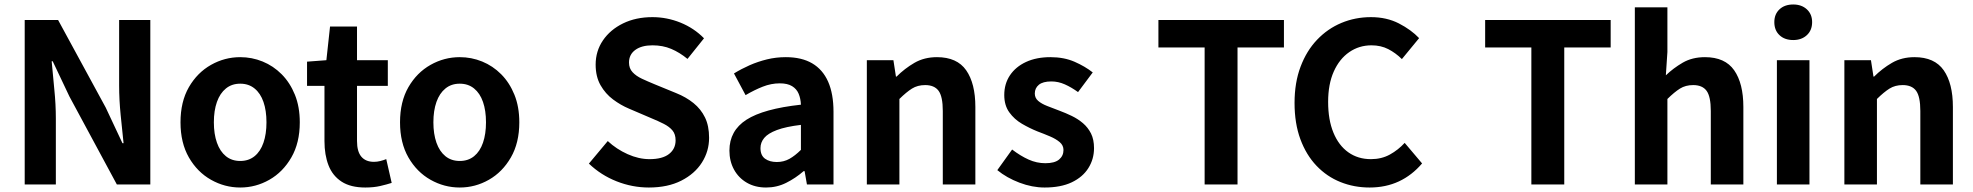

<svg xmlns="http://www.w3.org/2000/svg" viewBox="-20 -831 8891 865"><path d="M91.3 0V-740.8H241.8L456.5 -346L531.7 -185.8H536.7Q530.6 -243.5 523.6 -312.7Q516.7 -381.9 516.7 -445.4V-740.8H657.2V0H506.4L292.7 -396.4L217.5 -555H212.8Q217.9 -495.4 224.7 -428.3Q231.6 -361.2 231.6 -296.7V0Z M1062.3 13.8Q992.3 13.8 930.6 -21.1Q868.9 -55.9 831 -121.7Q793.2 -187.5 793.2 -279.9Q793.2 -372.8 831 -438.4Q868.9 -503.9 930.6 -538.7Q992.3 -573.5 1062.3 -573.5Q1114.7 -573.5 1163.1 -553.9Q1211.4 -534.2 1249 -496.4Q1286.6 -458.5 1308.6 -404.2Q1330.6 -349.8 1330.6 -279.9Q1330.6 -187.5 1292.6 -121.7Q1254.7 -55.9 1193.5 -21.1Q1132.3 13.8 1062.3 13.8ZM1062.3 -105.8Q1100.3 -105.8 1126.9 -127.3Q1153.5 -148.9 1167 -188.2Q1180.5 -227.4 1180.5 -279.9Q1180.5 -332.7 1167 -371.7Q1153.5 -410.7 1126.9 -432.3Q1100.3 -454 1062.3 -454Q1024.2 -454 997.7 -432.3Q971.1 -410.7 957.3 -371.7Q943.5 -332.7 943.5 -279.9Q943.5 -227.4 957.3 -188.2Q971.1 -148.9 997.7 -127.3Q1024.2 -105.8 1062.3 -105.8Z M1625.9 13.8Q1559.7 13.8 1519.1 -12.6Q1478.4 -39 1460.1 -86Q1441.8 -133 1441.8 -195.4V-444.1H1363.3V-553.2L1450.4 -559.8L1466.9 -711.4H1588.4V-559.8H1727.2V-444.1H1588.4V-195.8Q1588.4 -148 1608.1 -124.9Q1627.8 -101.9 1664.8 -101.9Q1679 -101.9 1694.1 -105.7Q1709.2 -109.6 1720.1 -114.2L1744.6 -7Q1722.3 0.2 1692.8 7Q1663.3 13.8 1625.9 13.8Z M2051.3 13.8Q1981.3 13.8 1919.6 -21.1Q1857.9 -55.9 1820 -121.7Q1782.2 -187.5 1782.2 -279.9Q1782.2 -372.8 1820 -438.4Q1857.9 -503.9 1919.6 -538.7Q1981.3 -573.5 2051.3 -573.5Q2103.7 -573.5 2152.1 -553.9Q2200.4 -534.2 2238 -496.4Q2275.6 -458.5 2297.6 -404.2Q2319.6 -349.8 2319.6 -279.9Q2319.6 -187.5 2281.6 -121.7Q2243.7 -55.9 2182.5 -21.1Q2121.3 13.8 2051.3 13.8ZM2051.3 -105.8Q2089.3 -105.8 2115.9 -127.3Q2142.5 -148.9 2156 -188.2Q2169.5 -227.4 2169.5 -279.9Q2169.5 -332.7 2156 -371.7Q2142.5 -410.7 2115.9 -432.3Q2089.3 -454 2051.3 -454Q2013.2 -454 1986.7 -432.3Q1960.1 -410.7 1946.3 -371.7Q1932.5 -332.7 1932.5 -279.9Q1932.5 -227.4 1946.3 -188.2Q1960.1 -148.9 1986.7 -127.3Q2013.2 -105.8 2051.3 -105.8Z M2903.2 13.8Q2828.6 13.8 2758 -14.1Q2687.3 -42 2633.1 -93.9L2718.1 -195.5Q2757.4 -158.9 2807.5 -136.5Q2857.7 -114 2906.3 -114Q2964.4 -114 2994.1 -137.2Q3023.7 -160.3 3023.7 -198.6Q3023.7 -226.6 3009.5 -243.5Q2995.3 -260.4 2970.4 -273Q2945.5 -285.7 2912.4 -299.3L2813.8 -341.5Q2776.6 -357.1 2742.1 -382.8Q2707.6 -408.5 2685.5 -447.2Q2663.5 -486 2663.5 -539.8Q2663.5 -600.6 2696.3 -649Q2729.2 -697.3 2787 -725.6Q2844.8 -753.8 2919.4 -753.8Q2984.6 -753.8 3045.7 -729.1Q3106.7 -704.4 3151.7 -658.5L3077.3 -565.6Q3041.6 -594.9 3003.8 -610.8Q2966.1 -626.8 2919.4 -626.8Q2870.7 -626.8 2842.3 -606.2Q2813.8 -585.5 2813.8 -549.3Q2813.8 -523 2829.8 -505.8Q2845.7 -488.6 2871.8 -476.4Q2897.9 -464.2 2929.1 -451.4L3026.1 -411.6Q3071 -393.6 3104.4 -366.6Q3137.9 -339.5 3156.2 -301.7Q3174.6 -263.9 3174.6 -210.2Q3174.6 -149.7 3142.3 -98.8Q3110 -47.9 3049.3 -17.1Q2988.5 13.8 2903.2 13.8Z M3431.4 13.8Q3381.9 13.8 3344.6 -7.9Q3307.4 -29.5 3286.8 -67.2Q3266.2 -105 3266.2 -152.6Q3266.2 -242.2 3342.9 -291.6Q3419.7 -341 3588.3 -359.4Q3587.2 -386.8 3578.1 -408.6Q3569 -430.4 3548.4 -442.9Q3527.8 -455.5 3493.1 -455.5Q3454.3 -455.5 3416.3 -440.5Q3378.3 -425.6 3339 -402.4L3286.7 -500.1Q3320.1 -520.7 3357.2 -537.1Q3394.3 -553.4 3435.3 -563.5Q3476.3 -573.5 3520.1 -573.5Q3591.4 -573.5 3639 -545.7Q3686.6 -517.8 3710.9 -463Q3735.1 -408.3 3735.1 -327V0H3615.4L3604.9 -59.9H3600.4Q3564.3 -28.4 3522 -7.3Q3479.8 13.8 3431.4 13.8ZM3479.7 -101.1Q3511.1 -101.1 3536.6 -115.4Q3562.1 -129.7 3588.3 -155.8V-268.4Q3520.4 -260.3 3480.2 -245.2Q3440 -230.1 3423.1 -209.7Q3406.1 -189.3 3406.1 -163.8Q3406.1 -130.8 3426.7 -116Q3447.3 -101.1 3479.7 -101.1Z M3885.3 0V-559.8H4005L4016.4 -485.9H4019.2Q4055.5 -522.2 4099.7 -547.9Q4143.9 -573.5 4201.2 -573.5Q4291.6 -573.5 4332.9 -514.3Q4374.2 -455 4374.2 -349.1V0H4227.5V-330.9Q4227.5 -396 4208.5 -421.9Q4189.5 -447.7 4148.1 -447.7Q4113.9 -447.7 4088.6 -431.9Q4063.3 -416 4032 -385.1V0Z M4686.1 13.8Q4630.3 13.8 4572.7 -8.1Q4515.1 -30 4473.1 -64.5L4539.8 -157.4Q4577.4 -128.6 4613.9 -112.2Q4650.4 -95.7 4689.7 -95.7Q4731.5 -95.7 4751.4 -112.3Q4771.2 -128.9 4771.2 -155.2Q4771.2 -176.1 4754.3 -190.6Q4737.5 -205 4710.5 -216.5Q4683.5 -228 4654 -239Q4618.7 -253.2 4584.2 -273.3Q4549.7 -293.4 4527.1 -324.9Q4504.4 -356.4 4504.4 -403Q4504.4 -453.3 4530 -491.7Q4555.7 -530.1 4602.4 -551.8Q4649.2 -573.5 4712.5 -573.5Q4773.6 -573.5 4821.2 -552.7Q4868.8 -531.8 4903 -504.7L4836.8 -416.1Q4806.9 -437.7 4777.3 -450.9Q4747.6 -464.1 4716.8 -464.1Q4678.3 -464.1 4660.2 -449Q4642 -433.9 4642 -409.7Q4642 -389.6 4657.2 -376.5Q4672.4 -363.4 4698.1 -353.4Q4723.9 -343.4 4753.3 -332.2Q4781.4 -321.8 4808.9 -308.5Q4836.4 -295.2 4859.1 -275.9Q4881.7 -256.5 4895.3 -229.5Q4908.8 -202.4 4908.8 -163.4Q4908.8 -114.3 4883.4 -73.8Q4857.9 -33.2 4808.6 -9.7Q4759.3 13.8 4686.1 13.8Z M5407.1 0V-617.3H5198.9V-740.8H5764.4V-617.3H5555.3V0Z M6150.4 13.8Q6080.3 13.8 6019.1 -10.8Q5957.8 -35.3 5911.2 -84.1Q5864.6 -133 5838.4 -204Q5812.2 -275.1 5812.2 -367.3Q5812.2 -458.8 5839.3 -530.5Q5866.3 -602.3 5913.8 -652Q5961.2 -701.8 6023.5 -727.8Q6085.9 -753.8 6156.4 -753.8Q6227.2 -753.8 6282.4 -725.4Q6337.6 -696.9 6373.4 -659.2L6295.8 -564.8Q6267.6 -592.6 6234.4 -609.7Q6201.2 -626.8 6158.8 -626.8Q6103.1 -626.8 6058.7 -596.2Q6014.3 -565.6 5988.9 -508.7Q5963.5 -451.8 5963.5 -372Q5963.5 -291.4 5987.3 -233.5Q6011.1 -175.6 6054.5 -144.8Q6097.9 -114 6156.3 -114Q6204 -114 6241.6 -134.7Q6279.1 -155.4 6308.4 -187.3L6386.8 -94.7Q6341.1 -41.2 6282.1 -13.7Q6223 13.8 6150.4 13.8Z M6879.1 0V-617.3H6670.9V-740.8H7236.4V-617.3H7027.3V0Z M7345.3 0V-797.9H7492V-596.7L7485 -491.7Q7518.4 -523.8 7561.1 -548.7Q7603.9 -573.5 7661.2 -573.5Q7751.6 -573.5 7792.9 -514.3Q7834.2 -455 7834.2 -349.1V0H7687.5V-330.9Q7687.5 -396 7668.5 -421.9Q7649.5 -447.7 7608.1 -447.7Q7573.9 -447.7 7548.6 -431.9Q7523.3 -416 7492 -385.1V0Z M7985.3 0V-559.8H8132V0ZM8058.9 -650.6Q8020.2 -650.6 7997 -672.6Q7973.7 -694.5 7973.7 -731.4Q7973.7 -767.1 7997 -789Q8020.2 -810.8 8058.9 -810.8Q8096.5 -810.8 8120.2 -789Q8144 -767.1 8144 -731.4Q8144 -694.5 8120.2 -672.6Q8096.5 -650.6 8058.9 -650.6Z M8289.3 0V-559.8H8409L8420.4 -485.9H8423.2Q8459.5 -522.2 8503.7 -547.9Q8547.9 -573.5 8605.2 -573.5Q8695.6 -573.5 8736.9 -514.3Q8778.2 -455 8778.2 -349.1V0H8631.5V-330.9Q8631.5 -396 8612.5 -421.9Q8593.5 -447.7 8552.1 -447.7Q8517.9 -447.7 8492.6 -431.9Q8467.3 -416 8436 -385.1V0Z"/></svg>

Font: Noto Sans TC Thin
Style: Regular
Weight: 100
Designer: Ryoko NISHIZUKA 西塚涼子 (kana, bopomofo & ideographs); Paul D. Hunt (Latin, Greek & Cyrillic); Sandoll Communications 산돌커뮤니
Foundry: Adobe
Version: Version 2.004-H2;hotconv 1.0.118;makeotfexe 2.5.65603